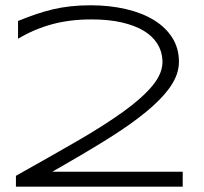

<svg xmlns="http://www.w3.org/2000/svg" viewBox="-20 -703 768 723"><path d="M40 0V-41Q166.5 -111.8 269.3 -171.1Q372.1 -230.5 444.3 -282.5Q516.6 -334.5 555.2 -381.6Q593.8 -428.7 591.8 -475.1Q590.3 -509.8 572.5 -538.3Q554.7 -566.9 521 -587.2Q487.3 -607.4 438 -618.7Q388.7 -629.9 324.2 -629.9Q284.2 -629.9 247.8 -625.5Q211.4 -621.1 177.5 -612.1Q143.6 -603 111.3 -589.4Q79.1 -575.7 47.9 -557.1V-624Q81.5 -637.7 113.3 -648.7Q145 -659.7 177.7 -667.5Q210.4 -675.3 245.6 -679.2Q280.8 -683.1 320.8 -683.1Q392.6 -683.1 453.6 -668.9Q514.6 -654.8 559.1 -627.7Q603.5 -600.6 628.7 -561Q653.8 -521.5 653.8 -470.2Q653.8 -423.8 622.1 -377.4Q590.3 -331.1 529.5 -281.2Q468.8 -231.4 379.9 -176.3Q291 -121.1 176.8 -56.2H668V0Z"/></svg>

Font: Syncopate
Style: Regular
Weight: 400
Width: 7
Version: Version 001.001